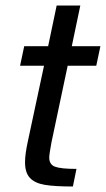

<svg xmlns="http://www.w3.org/2000/svg" viewBox="-20 -678 385 698"><path d="M71 -88Q71 -117 81 -163L140 -439H53L68 -510H155L186 -658H272L241 -510H345L330 -439H226L167 -160Q159 -117 159 -105Q159 -80 180 -72Q201 -64 258 -64L245 0Q179 0 143 -6Q107 -12 89 -31Q71 -50 71 -88Z"/></svg>

Font: Saira Semi Condensed
Style: Italic
Weight: 400
Width: 4
Italic angle: -12°
Designer: Hector Gatti with collaboration of the Omnibus-Type team
Foundry: Omnibus-Type
Version: Version 1.001; ttfautohint (v1.8)